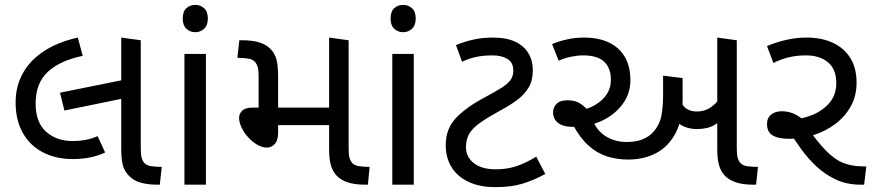

<svg xmlns="http://www.w3.org/2000/svg" viewBox="-20 -757 3580 787"><path d="M279 -105Q208 -105 155 -133Q102 -161 73 -213Q44 -265 44 -337Q44 -404 74 -457.5Q104 -511 161 -548Q218 -585 299 -603L319 -528Q226 -509 176 -462.5Q126 -416 126 -333Q126 -255 169 -217Q212 -179 276 -179Q308 -179 333 -184Q358 -189 380 -199L411 -132Q384 -119 350.5 -112Q317 -105 279 -105ZM244 -304 226 -377 493 -431V-355ZM625 0Q590 0 559.5 -7.5Q529 -15 508 -37Q489 -57 483 -81.5Q477 -106 477 -148V-603L557 -592V-152Q557 -125 560 -112.5Q563 -100 569 -92Q580 -78 601 -75.5Q622 -73 643 -73L635 0Z M824 -536V0H736V-536ZM781 -737Q801 -737 816.5 -723.5Q832 -710 832 -681Q832 -653 816.5 -639Q801 -625 781 -625Q759 -625 744 -639Q729 -653 729 -681Q729 -710 744 -723.5Q759 -737 781 -737Z M1477 0Q1434 0 1405.5 -9.5Q1377 -19 1360 -37Q1344 -54 1336.5 -79Q1329 -104 1329 -148V-603L1409 -592V-152Q1409 -125 1412 -112.5Q1415 -100 1421 -92Q1432 -78 1453.5 -75.5Q1475 -73 1495 -73L1488 0ZM1075 -152Q1055 -152 1035 -163.5Q1015 -175 998 -193.5Q981 -212 970.5 -233.5Q960 -255 960 -274Q960 -291 973 -303.5Q986 -316 1016 -316H1341V-244H1120V-215Q1120 -181 1106 -166.5Q1092 -152 1075 -152ZM1040 -300V-440Q1040 -468 1037 -480Q1034 -492 1028 -500Q1018 -514 996 -517Q974 -520 953 -520L961 -592H972Q1015 -592 1043.5 -583Q1072 -574 1089 -556Q1100 -545 1107 -530Q1114 -515 1117 -494.5Q1120 -474 1120 -444V-300Z M1676 -536V0H1588V-536ZM1633 -737Q1653 -737 1668.5 -723.5Q1684 -710 1684 -681Q1684 -653 1668.5 -639Q1653 -625 1633 -625Q1611 -625 1596 -639Q1581 -653 1581 -681Q1581 -710 1596 -723.5Q1611 -737 1633 -737Z M2010 10Q1946 10 1900.5 -11.5Q1855 -33 1831 -71.5Q1807 -110 1807 -162Q1807 -230 1850 -274.5Q1893 -319 1969 -359Q2010 -381 2035.5 -397Q2061 -413 2072.5 -429Q2084 -445 2084 -467Q2084 -501 2060 -515.5Q2036 -530 1998 -530Q1963 -530 1933.5 -524Q1904 -518 1874 -504L1849 -572Q1882 -586 1919.5 -594.5Q1957 -603 2000 -603Q2056 -603 2092 -586Q2128 -569 2146 -538.5Q2164 -508 2164 -469Q2164 -427 2147 -398.5Q2130 -370 2101.5 -348.5Q2073 -327 2036 -307Q1981 -277 1949 -254.5Q1917 -232 1903.5 -209Q1890 -186 1890 -154Q1890 -114 1922 -88.5Q1954 -63 2012 -63Q2060 -63 2099 -76.5Q2138 -90 2178 -115L2215 -44Q2168 -18 2121.5 -4Q2075 10 2010 10Z M2555 -103Q2509 -103 2468 -116Q2427 -129 2392 -160.5Q2357 -192 2329 -245L2350 -303Q2406 -311 2445 -345.5Q2484 -380 2484 -430Q2484 -478 2456.5 -504Q2429 -530 2370 -530Q2348 -530 2320.5 -524.5Q2293 -519 2270 -508L2243 -576Q2267 -587 2302 -595Q2337 -603 2373 -603Q2434 -603 2476.5 -582.5Q2519 -562 2541.5 -523Q2564 -484 2564 -428Q2564 -373 2531.5 -329.5Q2499 -286 2446 -261.5Q2393 -237 2329 -237Q2302 -237 2284 -244Q2266 -251 2256.5 -264.5Q2247 -278 2247 -297Q2247 -317 2261.5 -331.5Q2276 -346 2306 -346Q2337 -346 2357 -333.5Q2377 -321 2399 -295L2413 -256Q2431 -217 2467 -196Q2503 -175 2549 -175Q2587 -175 2614 -186Q2641 -197 2658 -216Q2683 -244 2690.5 -280Q2698 -316 2698 -371V-447L2778 -437V-349Q2778 -267 2749.5 -212Q2721 -157 2670.5 -130Q2620 -103 2555 -103ZM2836 -228Q2811 -228 2787 -237Q2763 -246 2743 -269Q2723 -292 2709 -333L2767 -356Q2775 -324 2793 -312Q2811 -300 2835 -300Q2871 -300 2897 -319.5Q2923 -339 2945 -373L2962 -291Q2937 -261 2908.5 -244.5Q2880 -228 2836 -228ZM3068 0Q3025 0 2996.5 -9.5Q2968 -19 2951 -37Q2935 -54 2927.5 -79Q2920 -104 2920 -148V-603L3000 -592V-152Q3000 -125 3003 -112.5Q3006 -100 3012 -92Q3023 -78 3044.5 -75.5Q3066 -73 3087 -73L3079 0Z M3507 0Q3452 0 3407.5 -20.5Q3363 -41 3327.5 -74Q3292 -107 3263.5 -146.5Q3235 -186 3211 -225L3219 -265Q3264 -268 3307.5 -285Q3351 -302 3379.5 -335Q3408 -368 3408 -417Q3408 -473 3374 -501.5Q3340 -530 3284 -530Q3248 -530 3216.5 -523Q3185 -516 3150 -499L3124 -568Q3161 -584 3202.5 -593.5Q3244 -603 3286 -603Q3347 -603 3393 -582Q3439 -561 3465 -520Q3491 -479 3491 -418Q3491 -364 3467.5 -321.5Q3444 -279 3404 -249Q3364 -219 3315 -203.5Q3266 -188 3216 -188Q3170 -188 3147 -202Q3124 -216 3124 -249Q3124 -274 3141 -287.5Q3158 -301 3185 -301Q3211 -301 3236 -290Q3261 -279 3294 -246H3281Q3328 -178 3364.5 -140.5Q3401 -103 3437 -89Q3473 -75 3517 -75H3531L3522 0Z"/></svg>

Font: guzrati25
Style: Book
Weight: 400
Designer: Jelle Bosma - Monotype Design Team, Universal Thirst
Foundry: Monotype Imaging Inc.
Version: Version 2.106